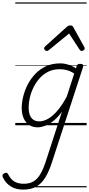

<svg xmlns="http://www.w3.org/2000/svg" viewBox="-128 -1050 746 1609"><path d="M66 539Q5 539 -38 512Q-81 485 -103 438Q-109 427 -107 418Q-105 409 -92 402Q-81 396 -73 398Q-65 400 -60 410Q-37 455 -5.5 472.5Q26 490 71 490Q120 490 153 470Q186 450 210.5 408.5Q235 367 256 302L391 -114Q355 -64 318 -35.5Q281 -7 248 5Q215 17 188 17Q146 17 116 -3Q86 -23 70 -59.5Q54 -96 54 -146Q54 -190 66.5 -241Q79 -292 104 -341Q129 -390 167.5 -430.5Q206 -471 258 -495Q310 -519 377 -519Q410 -519 444.5 -508Q479 -497 509 -477L514 -495Q518 -507 524.5 -511Q531 -515 544 -515Q562 -515 567 -507.5Q572 -500 568 -488L309 305Q283 387 251 438.5Q219 490 175 514.5Q131 539 66 539ZM202 -33Q237 -33 275.5 -55Q314 -77 354 -123.5Q394 -170 432 -242L494 -434Q459 -456 429.5 -463Q400 -470 373 -470Q319 -470 277 -449.5Q235 -429 204 -394Q173 -359 152.5 -317Q132 -275 122 -231.5Q112 -188 112 -150Q112 -114 121.5 -87.5Q131 -61 151 -47Q171 -33 202 -33ZM264 -623Q256 -623 249 -630Q242 -637 242 -645Q242 -650 244.5 -654Q247 -658 251 -662L432 -825Q440 -832 447 -834.5Q454 -837 462 -837Q469 -837 475.5 -834Q482 -831 486 -823L576 -660Q579 -655 580.5 -651Q582 -647 582 -644Q582 -635 573 -629Q564 -623 557 -623Q551 -623 546.5 -626Q542 -629 539 -634L451 -769L286 -634Q279 -629 274.5 -626Q270 -623 264 -623ZM0 510H598V520H0ZM0 -20H598V0H0ZM0 -505H598V-500H0ZM0 -1030H598V-1020H0Z"/></svg>

Font: Playwrite CO Guides
Style: Regular
Weight: 400
Designer: Veronika Burian, José Scaglione
Foundry: TypeTogether
Version: Version 1.003